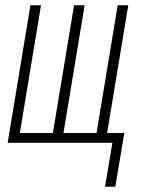

<svg xmlns="http://www.w3.org/2000/svg" viewBox="-20 -540 540 726"><path d="M377 166 405 0H9L95 -520H135L55 -37H180L260 -520H300L220 -37H345L425 -520H465L385 -37H450L416 166Z"/></svg>

Font: Iosevka Extralight Oblique
Style: Regular
Weight: 200
Italic angle: -9°
Monospace: yes
Designer: Belleve Invis
Foundry: Belleve Invis
Version: Version 32.5.0; ttfautohint (v1.8.4)